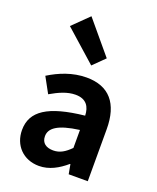

<svg xmlns="http://www.w3.org/2000/svg" viewBox="-168 -1022 927 1135"><g transform="rotate(20 295.5 -455.0)"><path d="M217 14C281 14 337 -18 386 -60H389L400 0H520V-327C520 -489 447 -574 305 -574C217 -574 137 -541 71 -500L124 -403C176 -433 226 -456 278 -456C347 -456 371 -414 373 -359C148 -335 51 -272 51 -152C51 -57 117 14 217 14ZM265 -101C222 -101 191 -120 191 -164C191 -214 237 -251 373 -269V-156C338 -121 307 -101 265 -101ZM305 -650 377 -721 207 -924 107 -826Z"/></g></svg>

Font: Noto Sans CJK KR Bold
Style: Regular
Weight: 700
Designer: Ryoko NISHIZUKA (kana & ideographs); Paul D. Hunt (Latin, Greek & Cyrillic); Wenlong ZHANG (bopomofo); Sandoll Communica
Foundry: Adobe Systems Incorporated
Version: Version 1.004;PS 1.004;hotconv 1.0.82;makeotf.lib2.5.63406